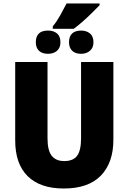

<svg xmlns="http://www.w3.org/2000/svg" viewBox="-20 -1069 735 1099"><path d="M282 -918Q305 -946 324.5 -981Q344 -1016 361 -1049H550V-1039Q530 -1019 504.5 -993.5Q479 -968 452 -944.5Q425 -921 402 -904H282ZM255 -761Q221 -761 203 -778.5Q185 -796 185 -827Q185 -894 255 -894Q287 -894 306.5 -877.5Q326 -861 326 -827Q326 -796 306.5 -778.5Q287 -761 255 -761ZM444 -761Q411 -761 393 -778.5Q375 -796 375 -827Q375 -861 393 -877.5Q411 -894 444 -894Q475 -894 495 -877.5Q515 -861 515 -827Q515 -796 495 -778.5Q475 -761 444 -761ZM629 -269Q629 -138 557.5 -64Q486 10 345 10Q210 10 138.5 -60.5Q67 -131 67 -265V-714H252V-277Q252 -208 276 -177.5Q300 -147 348 -147Q399 -147 421.5 -177.5Q444 -208 444 -278V-714H629Z"/></svg>

Font: Noto Sans SemiCondensed Black
Style: Regular
Weight: 900
Width: 4
Designer: Monotype Design Team
Foundry: Monotype Imaging Inc.
Version: Version 2.013; ttfautohint (v1.8.4.7-5d5b)